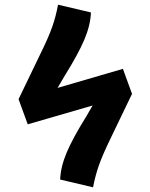

<svg xmlns="http://www.w3.org/2000/svg" viewBox="-20 -780 640 817"><path d="M541 -379 451 -192Q416 -120 400.5 -75.5Q385 -31 376 17L236 -16Q238 -70 264 -131.5Q290 -193 348 -286L374 -331L98 -251L59 -358L152 -551Q187 -622 202.5 -666.5Q218 -711 227 -760L367 -727Q365 -673 339 -611.5Q313 -550 255 -457L225 -406L503 -487L542 -380Z"/></svg>

Font: Fira Mono
Style: Bold
Weight: 700
Monospace: yes
Designer: Carrois Corporate & Edenspiekermann AG
Foundry: Carrois Corporate GbR & Edenspiekermann AG
Version: Version 3.206